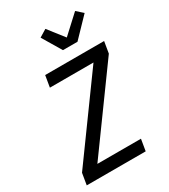

<svg xmlns="http://www.w3.org/2000/svg" viewBox="-235 -1102 1070 1213"><g transform="rotate(-30 300.0 -495.5)"><path d="M29 0 43 -84 454 -651H136L150 -735H580L566 -651L155 -84H473L459 0ZM326 -815 243 -954 297 -987 387 -872 516 -991 562 -950 432 -815Z"/></g></svg>

Font: Iosevka Custom Medium Oblique
Style: Regular
Weight: 500
Italic angle: -9°
Designer: Belleve Invis
Foundry: Belleve Invis
Version: Version 27.0.1